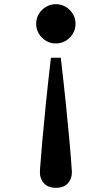

<svg xmlns="http://www.w3.org/2000/svg" viewBox="-20 -841 540 928"><path d="M250 -820.8Q275.9 -820.8 297.6 -807.9Q319.3 -794.9 332.3 -773.4Q345.2 -752 345.2 -726.1Q345.2 -700.2 332.3 -678.5Q319.3 -656.7 297.6 -643.8Q275.9 -630.9 250 -630.9Q224.1 -630.9 202.4 -643.8Q180.7 -656.7 167.7 -678.5Q154.8 -700.2 154.8 -726.1Q154.8 -752 167.7 -773.4Q180.7 -794.9 202.4 -807.9Q224.1 -820.8 250 -820.8ZM273.9 -562Q288.6 -435.1 298.8 -334.5Q309.1 -233.9 316.2 -155.3Q323.2 -76.7 327.1 -16.1Q329.6 20 309.3 43.5Q289.1 66.9 250 66.9Q211.4 66.9 191.2 43.5Q170.9 20 172.9 -16.1Q177.2 -76.7 184.1 -155.3Q190.9 -233.9 201.2 -334.5Q211.4 -435.1 226.1 -562Z"/></svg>

Font: BIZ UDMincho
Style: Bold
Weight: 700
Monospace: yes
Designer: TypeBank Co., Ltd.
Foundry: Morisawa Inc.
Version: Version 1.06